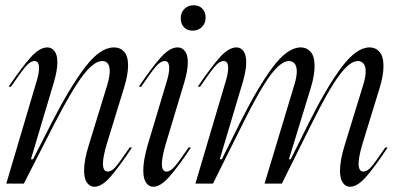

<svg xmlns="http://www.w3.org/2000/svg" viewBox="-20 -701 1513 733"><path d="M129 -441Q129 -468 112 -468Q96 -468 78 -447Q60 -426 22 -370H13Q63 -444 97 -482Q131 -520 161 -520Q177 -520 188 -506Q199 -492 199 -463Q199 -433 186 -388L98 -93H106L177 -232Q249 -372 306 -446Q363 -520 415 -520Q439 -520 454 -503.5Q469 -487 469 -451Q469 -416 453 -364L387 -149Q373 -101 373 -77Q373 -46 391 -46Q406 -46 421.5 -64Q437 -82 475 -138H484Q437 -67 403 -27.5Q369 12 340 12Q324 12 312.5 -3Q301 -18 301 -50Q301 -90 319 -147L389 -375Q399 -408 399 -429Q399 -468 370 -468Q339 -468 297 -413.5Q255 -359 187 -227L71 0H4L121 -395Q129 -422 129 -441Z M658 -520Q675 -520 686 -506Q697 -492 697 -463Q697 -433 684 -388L612 -149Q598 -100 598 -75Q598 -46 616 -46Q630 -46 647 -65.5Q664 -85 700 -138H709Q663 -68 628 -28Q593 12 565 12Q549 12 538 -3Q527 -18 527 -51Q527 -89 544 -148L618 -395Q626 -422 626 -441Q626 -468 609 -468Q593 -468 575 -447Q557 -426 519 -370H510Q560 -444 594 -482Q628 -520 658 -520ZM670 -631Q670 -653 684 -667Q698 -681 719 -681Q740 -681 752.5 -668Q765 -655 765 -634Q765 -612 751 -598Q737 -584 715 -584Q695 -584 682.5 -597Q670 -610 670 -631Z M851 -441Q851 -468 834 -468Q818 -468 800 -447Q782 -426 744 -370H735Q785 -444 819 -482Q853 -520 883 -520Q899 -520 909.5 -506Q920 -492 920 -463Q920 -433 907 -388L819 -93H827L896 -232Q965 -370 1021.5 -445Q1078 -520 1128 -520Q1151 -520 1166 -503Q1181 -486 1181 -449Q1181 -412 1166 -364L1083 -93H1090L1159 -232Q1228 -370 1284.5 -445Q1341 -520 1391 -520Q1414 -520 1429 -503Q1444 -486 1444 -449Q1444 -412 1429 -364L1363 -149Q1349 -101 1349 -77Q1349 -46 1367 -46Q1382 -46 1397.5 -64Q1413 -82 1451 -138H1460Q1413 -67 1379 -27.5Q1345 12 1316 12Q1300 12 1289 -3Q1278 -18 1278 -49Q1278 -89 1296 -147L1366 -375Q1376 -406 1376 -428Q1376 -449 1367.5 -458.5Q1359 -468 1346 -468Q1316 -468 1275.5 -414Q1235 -360 1169 -227L1056 0H990L1103 -375Q1113 -406 1113 -428Q1113 -449 1104.5 -458.5Q1096 -468 1083 -468Q1053 -468 1012.5 -414Q972 -360 906 -227L793 0H726L843 -395Q851 -422 851 -441Z"/></svg>

Font: Nyght Serif Light Italic
Style: Regular
Weight: 300
Italic angle: -16°
Designer: Maksym Kobuzan
Version: Version 0.410